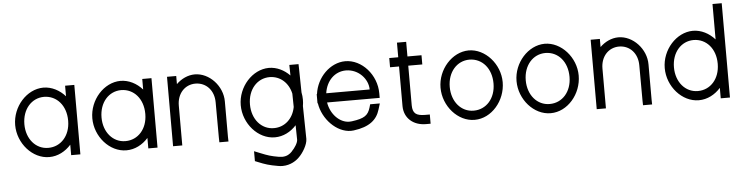

<svg xmlns="http://www.w3.org/2000/svg" viewBox="-56 -1094 6425 1661"><g transform="rotate(-5 3156.0 -263.0)"><path d="M65 -281C65 -122 190 20 335 20C335.5 20 336 20 336.5 20C409.1 20 476.1 -15.5 525 -70.8V-20V20H605V-20V-281V-284.8V-543V-583H525V-543V-491.3C475.5 -547.1 407.6 -583 335 -583C191 -582 65 -441 65 -281ZM145 -281C145 -411 226 -503 335 -503C445 -502 525 -411 525 -281V-276.3C524 -148.8 442.7 -60 335 -60C334.4 -60 333.9 -60 333.3 -60C226.1 -60 145 -152.7 145 -281Z M735 -281C735 -122 860 20 1005 20C1005.5 20 1006 20 1006.5 20C1079.1 20 1146.1 -15.5 1195 -70.8V-20V20H1275V-20V-281V-284.8V-543V-583H1195V-543V-491.3C1145.5 -547.1 1077.6 -583 1005 -583C861 -582 735 -441 735 -281ZM815 -281C815 -411 896 -503 1005 -503C1115 -502 1195 -411 1195 -281V-276.3C1194 -148.8 1112.7 -60 1005 -60C1004.4 -60 1003.9 -60 1003.3 -60C896.1 -60 815 -152.7 815 -281Z M1490 -512.6V-543V-583H1410V-543V-326V-286V-20V20H1490V-20V-286V-326C1490 -430 1557 -503 1650 -503C1743 -502 1810 -430 1810 -326L1811 -19L1812 21H1891L1890 -20V-326C1891 -461 1777 -583 1650 -583C1590.4 -582.5 1533.4 -555.4 1490 -512.6Z M2024 -282C2024 -122 2149 20 2294 20C2294.5 20 2295 20 2295.5 20C2367 20 2433.2 -14.5 2481.9 -68.6L2484 57C2484 84 2456 127 2430 153V154C2410.2 175.5 2383.5 193.5 2342.2 193.5C2333.5 193.5 2324.1 192.7 2314 191C2245 179 2218 170 2159 146L2104 124V210L2129 220C2190 245 2224 256 2300 269C2313.6 271.6 2326.6 272.7 2339.1 272.7C2409.4 272.7 2461.5 236.2 2487 209C2519 178 2564 108 2564 57L2559.3 -228.2C2562.5 -246.5 2564 -264.8 2564 -283.9C2564 -305.1 2561.7 -326.1 2557.4 -346.4L2554 -554L2553 -593H2473L2474 -552L2474.8 -501.3C2426.3 -551.3 2362.2 -583 2294 -583C2150 -582 2024 -441 2024 -282ZM2104 -282C2104 -411 2185 -503 2294 -503C2385.5 -502.2 2456.2 -439.1 2477.4 -343.7L2479.3 -227.5C2460.5 -126.4 2387.1 -60 2294 -60C2293.4 -60 2292.8 -60 2292.3 -60C2185.1 -60 2104 -152.7 2104 -282Z M2769.9 -321C2785.3 -429.5 2859.6 -503 2957 -503C3067 -502 3147 -411 3147 -321ZM2690.1 -241C2710.8 -102.9 2830.3 21.6 2955 21.6C2963 21.6 2971 21 2979 20C3117 2 3182 -54 3208 -141L3224 -193H3140L3132 -165C3112 -100 3082 -75 2969 -60H2968C2961.5 -59.1 2955 -58.6 2948.6 -58.6C2863.8 -58.6 2786.5 -138.5 2770.2 -241H3187H3227V-281C3227 -441 3102 -583 2957 -583C2825.1 -582.1 2708.3 -464.5 2689.6 -321H2687V-281V-241Z M3497.5 -497H3579.5H3619.5V-577H3579.5H3497.5V-664V-704H3417.5V-664V-577H3379.5H3339.5V-497H3379.5H3417.5V-152C3418.5 -48 3496.5 20 3606.5 20H3646.5V-60H3606.5C3526.5 -60 3498.5 -84 3497.5 -152Z M3759 -282C3759 -122 3884 20 4029 20C4029.5 20 4030 20 4030.5 20C4176.9 20 4299 -123.2 4299 -283.9C4299 -441.1 4173.4 -583 4029 -583C3885 -582 3759 -441 3759 -282ZM3839 -282C3839 -411 3920 -503 4029 -503C4140.3 -502 4219 -410.1 4219 -279.6C4219 -149.9 4137.3 -60 4029 -60C4028.4 -60 4027.8 -60 4027.3 -60C3920.1 -60 3839 -152.7 3839 -282Z M4419 -282C4419 -122 4544 20 4689 20C4689.5 20 4690 20 4690.5 20C4836.9 20 4959 -123.2 4959 -283.9C4959 -441.1 4833.4 -583 4689 -583C4545 -582 4419 -441 4419 -282ZM4499 -282C4499 -411 4580 -503 4689 -503C4800.3 -502 4879 -410.1 4879 -279.6C4879 -149.9 4797.3 -60 4689 -60C4688.4 -60 4687.8 -60 4687.3 -60C4580.1 -60 4499 -152.7 4499 -282Z M5169 -512.6V-543V-583H5089V-543V-326V-286V-20V20H5169V-20V-286V-326C5169 -430 5236 -503 5329 -503C5422 -502 5489 -430 5489 -326L5490 -19L5491 21H5570L5569 -20V-326C5570 -461 5456 -583 5329 -583C5269.4 -582.5 5212.4 -555.4 5169 -512.6Z M5706 -282C5706 -122 5831 20 5976 20C5976.5 20 5977 20 5977.5 20C6050.1 20 6117.1 -15.5 6166 -70.9V-20V20H6246V-20V-282V-285.7V-759V-799H6166V-759V-491.5C6116.5 -547.1 6048.6 -583 5976 -583C5832 -582 5706 -441 5706 -282ZM5786 -282C5786 -411 5867 -503 5976 -503C6086 -502 6166 -411 6166 -282V-277.3C6165 -148.8 6083.7 -60 5976 -60C5975.4 -60 5974.9 -60 5974.3 -60C5867.1 -60 5786 -152.7 5786 -282Z"/></g></svg>

Font: Nordica Advanced
Style: Regular
Weight: 300
Version: Version 1.07